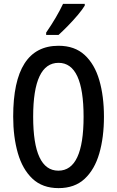

<svg xmlns="http://www.w3.org/2000/svg" viewBox="-20 -960 603 990"><path d="M516 -358Q516 -252 492 -169Q468 -86 416.5 -38Q365 10 282 10Q199 10 147.5 -38.5Q96 -87 72 -170.5Q48 -254 48 -359Q48 -724 282 -724Q365 -724 416.5 -676.5Q468 -629 492 -546.5Q516 -464 516 -358ZM151 -358Q151 -80 281 -80Q411 -80 411 -358Q411 -636 282 -636Q151 -636 151 -358ZM417 -931Q405 -911 381 -882.5Q357 -854 330 -826.5Q303 -799 282 -780H218V-792Q273 -872 305 -940H417Z"/></svg>

Font: Noto Sans Lao UI ExtCond Med
Style: Regular
Weight: 500
Width: 2
Designer: Monotype Design Team
Foundry: Monotype Imaging Inc.
Version: Version 2.000; ttfautohint (v1.8.4.7-5d5b)